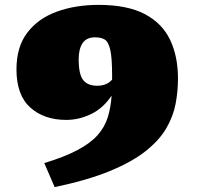

<svg xmlns="http://www.w3.org/2000/svg" viewBox="-20 -742 815 787"><path d="M204 25 161.5 -73.5Q245 -99 297.8 -127Q350.5 -155 379.8 -187.8Q409 -220.5 421.5 -260.5Q434 -300.5 437.5 -350Q402.5 -298 353 -274.2Q303.5 -250.5 251.5 -250.5Q161 -250.5 104.2 -301.2Q47.5 -352 47.5 -457.5Q47.5 -550 92 -608.2Q136.5 -666.5 212.8 -694.2Q289 -722 384 -722Q501.5 -722 573 -684.5Q644.5 -647 677 -579.2Q709.5 -511.5 709.5 -420Q709.5 -368 699.8 -316.5Q690 -265 661.5 -216Q633 -167 577.2 -122.8Q521.5 -78.5 430.5 -41Q339.5 -3.5 204 25ZM302.5 -499Q302.5 -437 321 -413.8Q339.5 -390.5 378.5 -390.5Q417.5 -390.5 439.5 -415.5Q439.5 -423.5 439.5 -433.5Q439.5 -505.5 431.8 -538.5Q424 -571.5 408.8 -580.2Q393.5 -589 370 -589Q334.5 -589 318.5 -565.2Q302.5 -541.5 302.5 -499Z"/></svg>

Font: Newsreader Caption ExtraBold
Style: Regular
Weight: 800
Designer: Hugues Gentile
Foundry: Production Type
Version: Version 1.001